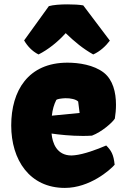

<svg xmlns="http://www.w3.org/2000/svg" viewBox="-20 -873 596 902"><path d="M284.7 9.8C401.9 9.8 497.6 -74.7 518.6 -99.1C513.7 -147.9 502 -166.5 479 -189.5C434.6 -170.4 373.5 -147.9 330.1 -143.6C325.2 -143.1 320.3 -142.6 315.9 -142.6C246.1 -142.6 226.1 -201.7 222.2 -245.6C254.9 -240.7 313 -234.4 369.6 -234.4C384.3 -234.4 398.4 -234.9 412.1 -235.8C458.5 -253.4 508.8 -297.9 519.5 -315.9C522.9 -336.9 524.9 -358.9 524.9 -380.9C524.9 -439.9 510.3 -497.6 468.3 -531.2C420.9 -568.4 349.6 -578.6 296.9 -578.6C112.3 -578.6 32.7 -446.8 32.7 -283.7C32.7 -121.6 119.1 9.8 284.7 9.8ZM223.6 -329.6C226.6 -358.4 233.9 -382.8 244.6 -403.8C248.5 -407.7 269 -411.1 287.6 -411.6C310.5 -412.1 336.9 -406.7 347.2 -396L354 -342.3ZM161.1 -617.2C205.6 -639.6 251 -675.3 288.6 -717.3C331.1 -676.3 369.6 -644.5 418 -617.2C449.7 -631.3 476.6 -656.2 496.1 -682.1L371.1 -847.7C352.5 -851.1 324.7 -852.5 296.4 -852.5C263.7 -852.5 230.5 -850.1 209.5 -844.2L93.3 -683.1C107.9 -657.7 130.4 -632.3 161.1 -617.2Z"/></svg>

Font: Kavoon
Style: Regular
Weight: 400
Designer: Viktoriya Grabowska
Foundry: Viktoriya Grabowska
Version: Version 1.002